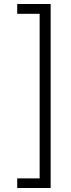

<svg xmlns="http://www.w3.org/2000/svg" viewBox="-20 -827 357 959"><path d="M233 112H66V64H178V-758H66V-807H233Z"/></svg>

Font: Trujillo Light
Style: Regular
Weight: 300
Designer: Fira Sans original fonts by bBox Type GmbH, Carrois Corporate GbR, & Edenspiekermann AG / Changes by Cristiano Sobral
Foundry: Fira Sans original fonts by bBox Type GmbH, Carrois Corporate GbR, & Edenspiekermann AG / Changes by Cristiano Sobral
Version: Version 4.301;July 28, 2020;FontCreator 13.0.0.2655 64-bit